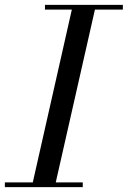

<svg xmlns="http://www.w3.org/2000/svg" viewBox="-60 -770 526 790"><path d="M70.5 0 240 -750H335L165 0ZM-40 0V-19.5H280.5V0ZM125 -730.5V-750H445.5V-730.5Z"/></svg>

Font: Bodoni Moda SC 11pt
Style: Italic
Weight: 400
Italic angle: -13°
Version: Version 2.005